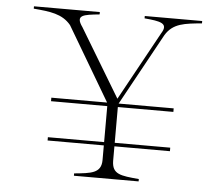

<svg xmlns="http://www.w3.org/2000/svg" viewBox="-51 -756 926 813"><g transform="rotate(5 412.5 -350.0)"><path d="M292 -10V0H567V-10C489 -17 453 -20 452 -77V-139H688V-154H452V-306H688V-321H454L622 -627C654 -679 703 -683 776 -690V-700H532V-690C599 -684 636 -678 608 -634L447 -341L273 -630C238 -679 272 -683 341 -690V-700H61V-690C130 -684 183 -679 220 -634L405 -321H168V-306H407V-153H168V-139H407V-77C407 -20 363 -17 292 -10Z"/></g></svg>

Font: Sprat Thin
Style: Regular
Weight: 100
Designer: Ethan Nakache
Foundry: Collletttivo
Version: Version 2.000;Glyphs 3.2 (3217)